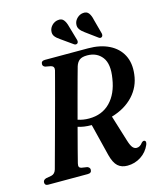

<svg xmlns="http://www.w3.org/2000/svg" viewBox="-138 -999 930 1107"><g transform="rotate(-15 327.0 -445.5)"><path d="M619.5 -75.5Q602 -35 565.5 -11.2Q529 12.5 484.5 12.5Q449.5 12.5 427.5 -7.2Q405.5 -27 393 -75.5L345.5 -267Q321 -267 300.8 -270Q280.5 -273 264 -278.5Q246 -211 231.5 -155.2Q217 -99.5 211 -75Q207.5 -60.5 210.8 -54Q214 -47.5 223 -45L258.5 -39.5Q273.5 -33 273.5 -20.5Q273.5 0 250.5 0H14Q-6 0 -6 -18Q-6 -33.5 12 -39L45 -45Q66 -50 73.5 -75Q79.5 -97 91.2 -140Q103 -183 118 -238.2Q133 -293.5 149 -352.5Q165 -411.5 179.8 -466.2Q194.5 -521 205.8 -563.5Q217 -606 222.5 -627Q227.5 -650 206 -656L173.5 -662Q159 -667.5 159 -680Q159 -700 182 -700H439Q512 -700 564.2 -674Q616.5 -648 641.2 -600.5Q666 -553 658 -487Q650 -414 600.8 -360.8Q551.5 -307.5 470.5 -284L518.5 -128.5Q528 -97.5 538.2 -85.2Q548.5 -73 562.5 -73Q582.5 -73 598 -94.5Q607.5 -104 616 -101Q627.5 -96.5 619.5 -75.5ZM355 -615.5Q349 -594.5 336.2 -547.8Q323.5 -501 307.2 -440.5Q291 -380 274.5 -318Q305.5 -307.5 341 -307.5Q419 -307.5 467.8 -357.5Q516.5 -407.5 529.5 -494.5Q544 -579.5 512.5 -620.8Q481 -662 423.5 -662Q392.5 -662 377.5 -650.5Q362.5 -639 355 -615.5ZM514.5 -849.5 538 -762.5Q540.5 -749.5 533.5 -743Q524.5 -736 514.5 -743.5L445 -794.5Q427 -807 417 -821.2Q407 -835.5 410.5 -855.5Q413.5 -873.5 428.8 -887.8Q444 -902 463.5 -904Q486 -906.5 497.5 -891.5Q509 -876.5 514.5 -849.5ZM366 -849.5 391 -763Q394 -750 387.5 -743.5Q378.5 -736.5 368 -743L297.5 -793Q279 -805 268.5 -818.5Q258 -832 261 -852Q263.5 -870 278.2 -884.8Q293 -899.5 313 -902Q335.5 -905.5 347.5 -890.8Q359.5 -876 366 -849.5Z"/></g></svg>

Font: Fraunces 144pt Soft SemiBold
Style: Italic
Weight: 600
Italic angle: -16°
Version: Version 1.000;[b76b70a41]